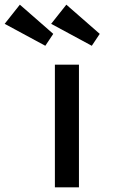

<svg xmlns="http://www.w3.org/2000/svg" viewBox="-61 -802 532 822"><path d="M174 0V-525H277V0ZM332 -606 158 -700 223 -782 366 -657ZM133 -606 -41 -700 24 -782 167 -657Z"/></svg>

Font: Lexend Tera
Style: Regular
Weight: 400
Designer: Bonnie Shaver-Troup, Thomas Jockin
Foundry: Lexend
Version: Version 1.007